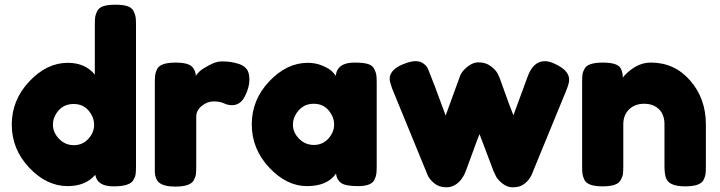

<svg xmlns="http://www.w3.org/2000/svg" viewBox="-20 -793 3060 816"><path d="M558 -685V-88Q558 -65 556.5 -53.5Q555 -42 547 -28Q532 -1 462.5 -1Q393 -1 385 -50Q343 -2 268 -2Q178 -2 104 -80.5Q30 -159 30 -263.5Q30 -368 104.5 -447Q179 -526 268 -526Q342 -526 383 -476V-686Q383 -709 384.5 -720.5Q386 -732 393.5 -746.5Q401 -761 420 -767Q439 -773 470.5 -773Q502 -773 521 -767Q540 -761 547.5 -746Q555 -731 556.5 -719.5Q558 -708 558 -685ZM231 -203Q257 -176 294 -176Q331 -176 355.5 -203Q380 -230 380 -262.5Q380 -295 356.5 -323Q333 -351 293 -351Q253 -351 229 -323.5Q205 -296 205 -263Q205 -230 231 -203Z M966 -346Q948 -346 931.5 -354Q915 -362 888 -362Q861 -362 837.5 -343Q814 -324 814 -297V-87Q814 -64 812.5 -52.5Q811 -41 803 -26Q788 0 725 0Q677 0 656 -17Q640 -31 638 -60Q638 -70 638 -89V-440Q638 -463 639.5 -474.5Q641 -486 648 -500Q662 -527 726 -527Q786 -527 801 -504Q812 -488 812 -471Q817 -478 826.5 -488Q836 -498 867 -515Q898 -532 921.5 -532Q945 -532 961 -529.5Q977 -527 996 -521Q1015 -515 1027.5 -500.5Q1040 -486 1040 -454Q1040 -422 1021 -384Q1002 -346 966 -346Z M1407 -471Q1413 -527 1486 -527Q1525 -527 1544 -521Q1563 -515 1570.5 -500Q1578 -485 1579.5 -473.5Q1581 -462 1581 -439V-89Q1581 -66 1579.5 -54.5Q1578 -43 1571 -28Q1557 -2 1502.5 -2Q1448 -2 1429.5 -15.5Q1411 -29 1408 -55Q1371 -2 1284.5 -2Q1198 -2 1124 -81Q1050 -160 1050 -264.5Q1050 -369 1124.5 -447.5Q1199 -526 1288 -526Q1322 -526 1350 -514Q1378 -502 1389 -491.5Q1400 -481 1407 -471ZM1225 -263Q1225 -230 1251 -203.5Q1277 -177 1314 -177Q1351 -177 1375.5 -204Q1400 -231 1400 -263.5Q1400 -296 1376.5 -324Q1353 -352 1313.5 -352Q1274 -352 1249.5 -324Q1225 -296 1225 -263Z M2335 -523Q2399 -495 2399 -454Q2399 -437 2383 -399.5Q2367 -362 2356 -334L2246 -66Q2231 -22 2196 -4Q2181 3 2158 3Q2135 3 2113.5 -14.5Q2092 -32 2085 -50L2077 -67Q2069 -87 2018 -223Q2008 -199 1988.5 -144.5Q1969 -90 1963.5 -76.5Q1958 -63 1956.5 -58.5Q1955 -54 1948 -42Q1941 -30 1932 -21Q1908 3 1877 3Q1846 3 1825 -14.5Q1804 -32 1797 -50L1646 -418Q1636 -448 1636 -457Q1636 -497 1693 -520Q1725 -533 1745 -533Q1765 -533 1777.5 -524.5Q1790 -516 1795 -507.5Q1800 -499 1803 -490Q1820 -450 1874 -302L1933 -464Q1939 -484 1955 -499Q1984 -528 2014 -528Q2044 -528 2065.5 -512Q2087 -496 2095 -480L2103 -463Q2153 -323 2162 -303L2223 -469Q2247 -533 2295 -533Q2314 -533 2335 -523Z M2747 -527Q2847 -527 2913.5 -450.5Q2980 -374 2980 -264V-88Q2980 -65 2978.5 -53.5Q2977 -42 2970 -28Q2956 -1 2892 -1Q2821 -1 2810 -38Q2804 -55 2804 -89V-265Q2804 -306 2780.5 -329Q2757 -352 2717.5 -352Q2678 -352 2653.5 -328Q2629 -304 2629 -265V-88Q2629 -65 2627.5 -53.5Q2626 -42 2618 -28Q2605 -1 2541 -1Q2478 -1 2464 -28Q2457 -43 2455.5 -54.5Q2454 -66 2454 -89V-443Q2454 -465 2455.5 -476.5Q2457 -488 2465 -502Q2479 -527 2542 -527Q2603 -527 2617 -504Q2627 -487 2627 -463Q2631 -470 2645 -483Q2659 -496 2672 -504Q2706 -527 2747 -527Z"/></svg>

Font: Fredoka One
Style: Regular
Weight: 400
Version: Version 1.001;April 7, 2020;FontCreator 12.0.0.2522 64-bit